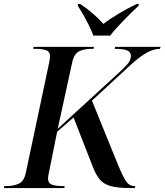

<svg xmlns="http://www.w3.org/2000/svg" viewBox="-41 -951 832 971"><path d="M-21 0 -19 -10H-6Q27 -10 54 -22Q81 -34 90 -79L208 -636Q209 -643 210.5 -651.5Q212 -660 212 -665Q212 -690 192.5 -697Q173 -704 140 -704H127L129 -714H434L432 -704H419Q386 -704 360 -692Q334 -680 324 -635L251 -300L549 -573Q587 -607 604 -627Q621 -647 621 -669Q621 -687 603 -695.5Q585 -704 539 -704L541 -714H771L768 -704Q735 -704 698 -682.5Q661 -661 619 -622L424 -442L554 -122Q578 -63 595 -36.5Q612 -10 640 -10H643L641 0H616Q554 0 518.5 -10Q483 -20 463.5 -43.5Q444 -67 429 -106L331 -357L248 -285L206 -76Q202 -59 202 -48Q202 -24 222.5 -17Q243 -10 274 -10H286L284 0ZM431 -771Q423 -794 409 -822Q395 -850 380 -876.5Q365 -903 352 -922L354 -931H364Q397 -910 428 -883Q459 -856 482 -830Q515 -856 561.5 -883.5Q608 -911 651 -931H661L660 -922Q627 -891 586 -849.5Q545 -808 516 -771Z"/></svg>

Font: Noto Serif Display Medium
Style: Italic
Weight: 500
Italic angle: -12°
Designer: Monotype Design Team
Foundry: Monotype Imaging Inc.
Version: Version 2.009